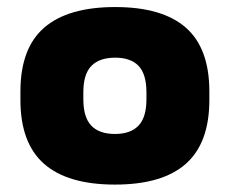

<svg xmlns="http://www.w3.org/2000/svg" viewBox="-20 -588 636 531"><path d="M298 -217.5Q254.5 -217.5 232.5 -240.5Q210.5 -263.5 210.5 -313.5V-333Q210.5 -383 232.8 -405.8Q255 -428.5 298.5 -428.5Q341.5 -428.5 363.2 -405.8Q385 -383 385 -333V-313.5Q385 -263.5 363 -240.5Q341 -217.5 298 -217.5ZM298 -77.5Q429 -77.5 494 -135Q559 -192.5 559 -311.5V-335Q559 -454.5 494 -511.5Q429 -568.5 298.5 -568.5Q168 -568.5 102.2 -511.5Q36.5 -454.5 36.5 -335V-311.5Q36.5 -192.5 101.8 -135Q167 -77.5 298 -77.5Z"/></svg>

Font: Anek Devanagari ExtraBold
Style: Regular
Weight: 800
Designer: Kailash Malviya (Devanagari) & Yesha Goshar (Latin)
Foundry: Ek Type
Version: Version 1.003